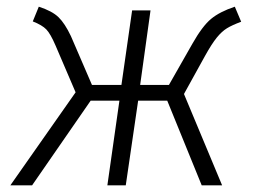

<svg xmlns="http://www.w3.org/2000/svg" viewBox="-20 -554 767 574"><path d="M701 -489Q674 -479 658.5 -469.5Q643 -460 628 -441.5Q613 -423 593 -387L530 -273L644 0H583L480 -253H393L356 0H301L337 -253H251L76 0H11L206 -278L146 -418Q131 -453 118.5 -466Q106 -479 78 -490L96 -534Q136 -521 155 -502.5Q174 -484 192 -446L255 -300H343L375 -523H430L399 -300H485L555 -423Q585 -476 611 -497.5Q637 -519 682 -534Z"/></svg>

Font: Fira Sans Light
Style: Italic
Weight: 300
Italic angle: -8°
Designer: bBox Type GmbH & Carrois Corporate GbR & Edenspiekermann AG
Foundry: bBox Type GmbH & Carrois Corporate GbR & Edenspiekermann AG
Version: Version 4.301